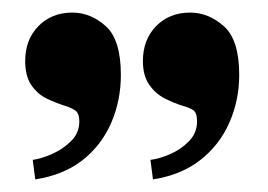

<svg xmlns="http://www.w3.org/2000/svg" viewBox="-20 -617 425 305"><path d="M223 -332 219 -363Q234 -365 251 -372.5Q268 -380 280.5 -393Q293 -406 293 -424Q293 -438 287 -442Q281 -446 270 -449Q257 -453 242 -460.5Q227 -468 217 -482.5Q207 -497 207 -520Q207 -554 228 -575.5Q249 -597 282 -597Q311 -597 335.5 -575.5Q360 -554 360 -498Q360 -458 344.5 -422.5Q329 -387 298.5 -363Q268 -339 223 -332ZM36 -332 32 -363Q46 -365 63 -372.5Q80 -380 93 -393Q106 -406 106 -424Q106 -437 99.5 -441.5Q93 -446 83 -449Q70 -453 55 -460Q40 -467 30 -481.5Q20 -496 20 -520Q20 -554 41 -575.5Q62 -597 95 -597Q124 -597 148 -575.5Q172 -554 172 -498Q172 -457 156.5 -421.5Q141 -386 111 -362.5Q81 -339 36 -332Z"/></svg>

Font: Frank Ruhl Libre SemiBold
Style: Regular
Weight: 600
Designer: Yanek Iontef
Foundry: Fontef
Version: Version 6.003;gftools[0.9.30]